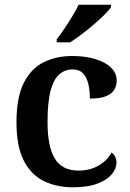

<svg xmlns="http://www.w3.org/2000/svg" viewBox="-20 -786 554 816"><path d="M290 10Q220 10 165.5 -17Q111 -44 80.5 -104.5Q50 -165 50 -266Q50 -373 81.5 -434.5Q113 -496 166.5 -522Q220 -548 287 -548Q342 -548 385 -535Q428 -522 452 -498.5Q476 -475 476 -444Q476 -422 465.5 -404.5Q455 -387 430 -377Q405 -367 362 -367Q362 -401 355.5 -429Q349 -457 333 -474Q317 -491 289 -491Q257 -491 233 -471Q209 -451 195.5 -402.5Q182 -354 182 -267Q182 -163 213 -112Q244 -61 314 -61Q363 -61 400 -83Q437 -105 454 -138Q464 -131 469.5 -119.5Q475 -108 475 -95Q475 -70 455.5 -46Q436 -22 395 -6Q354 10 290 10ZM221 -619Q236 -638 253.5 -664Q271 -690 287.5 -717Q304 -744 314 -766H452V-756Q444 -743 423.5 -723Q403 -703 377.5 -681Q352 -659 326 -639.5Q300 -620 278 -606H221Z"/></svg>

Font: Noto Serif Vithkuqi SemiBold
Style: Regular
Weight: 600
Version: Version 1.005